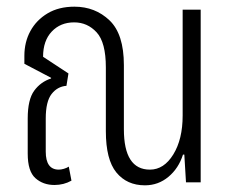

<svg xmlns="http://www.w3.org/2000/svg" viewBox="-20 -546 692 575"><path d="M143 8Q109 8 86 -12.5Q63 -33 63 -86V-191Q63 -248 82.5 -274.5Q102 -301 133 -311V-313L53 -355V-379Q53 -420 71 -453Q89 -486 122.5 -506Q156 -526 203 -526Q265 -526 308 -485Q351 -444 351 -351V-159Q351 -38 429 -38Q471 -38 499 -83.5Q527 -129 527 -200V-517H581V0H537L532 -83H528Q515 -42 484.5 -16.5Q454 9 414 9Q360 9 328.5 -29.5Q297 -68 297 -153V-344Q297 -419 269.5 -449Q242 -479 202 -479Q161 -479 135 -451.5Q109 -424 109 -376L185 -326L179 -289Q152 -287 134.5 -264.5Q117 -242 117 -191V-92Q117 -38 156 -38Q163 -38 171.5 -40.5Q180 -43 186 -47L194 -5Q171 8 143 8Z"/></svg>

Font: Noto Sans Thai UI ExtCond Light
Style: Regular
Weight: 300
Width: 2
Designer: Monotype Design Team
Foundry: Monotype Imaging Inc.
Version: Version 2.000; ttfautohint (v1.8.4.7-5d5b)